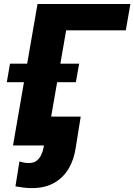

<svg xmlns="http://www.w3.org/2000/svg" viewBox="-20 -731 675 965"><path d="M635.3 -710.9 612.3 -578.6H312.5L211.9 0H45.4L168.5 -710.9ZM377.9 -411.1 361.3 -317.9H14.2L30.3 -411.1ZM224.6 -145H385.7L361.3 6.8Q353 68.8 325.4 115.7Q297.9 162.6 251.2 188.7Q204.6 214.8 139.6 214.4Q118.7 214.4 98.4 211.9Q78.1 209.5 57.6 205.6L77.6 80.6Q89.4 84 101.6 86.4Q113.8 88.9 126 88.4Q149.4 88.4 164.3 76.7Q179.2 64.9 187.7 46.4Q196.3 27.8 199.7 7.3Z"/></svg>

Font: Roboto Black
Style: Italic
Weight: 900
Italic angle: -12°
Designer: Christian Robertson
Foundry: Google
Version: Version 3.0; 2020